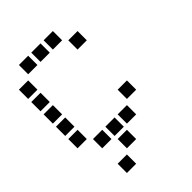

<svg xmlns="http://www.w3.org/2000/svg" viewBox="-250 -800 1100 1100"><g transform="rotate(-45 300.0 -250.5)"><path d="M114 -688Q113 -688 113 -688Q113 -688 113 -687V-614Q113 -613 113 -613Q113 -613 114 -613H187Q188 -613 188 -613Q188 -613 188 -614V-687Q188 -688 188 -688Q188 -688 187 -688ZM214 -688Q213 -688 213 -688Q213 -688 213 -687V-614Q213 -613 213 -613Q213 -613 214 -613H287Q288 -613 288 -613Q288 -613 288 -614V-687Q288 -688 288 -688Q288 -688 287 -688ZM314 -688Q313 -688 313 -688Q313 -688 313 -687V-614Q313 -613 313 -613Q313 -613 314 -613H387Q388 -613 388 -613Q388 -613 388 -614V-687Q388 -688 388 -688Q388 -688 387 -688ZM14 -588Q13 -588 13 -588Q13 -588 13 -587V-514Q13 -513 13 -513Q13 -513 14 -513H87Q88 -513 88 -513Q88 -513 88 -514V-587Q88 -588 88 -588Q88 -588 87 -588ZM414 -588Q413 -588 413 -588Q413 -588 413 -587V-514Q413 -513 413 -513Q413 -513 414 -513H487Q488 -513 488 -513Q488 -513 488 -514V-587Q488 -588 488 -588Q488 -588 487 -588ZM14 -488Q13 -488 13 -488Q13 -488 13 -487V-414Q13 -413 13 -413Q13 -413 14 -413H87Q88 -413 88 -413Q88 -413 88 -414V-487Q88 -488 88 -488Q88 -488 87 -488ZM14 -388Q13 -388 13 -388Q13 -388 13 -387V-314Q13 -313 13 -313Q13 -313 14 -313H87Q88 -313 88 -313Q88 -313 88 -314V-387Q88 -388 88 -388Q88 -388 87 -388ZM14 -288Q13 -288 13 -288Q13 -288 13 -287V-214Q13 -213 13 -213Q13 -213 14 -213H87Q88 -213 88 -213Q88 -213 88 -214V-287Q88 -288 88 -288Q88 -288 87 -288ZM14 -188Q13 -188 13 -188Q13 -188 13 -187V-114Q13 -113 13 -113Q13 -113 14 -113H87Q88 -113 88 -113Q88 -113 88 -114V-187Q88 -188 88 -188Q88 -188 87 -188ZM414 -188Q413 -188 413 -188Q413 -188 413 -187V-114Q413 -113 413 -113Q413 -113 414 -113H487Q488 -113 488 -113Q488 -113 488 -114V-187Q488 -188 488 -188Q488 -188 487 -188ZM114 -88Q113 -88 113 -88Q113 -88 113 -87V-14Q113 -13 113 -13Q113 -13 114 -13H187Q188 -13 188 -13Q188 -13 188 -14V-87Q188 -88 188 -88Q188 -88 187 -88ZM214 -88Q213 -88 213 -88Q213 -88 213 -87V-14Q213 -13 213 -13Q213 -13 214 -13H287Q288 -13 288 -13Q288 -13 288 -14V-87Q288 -88 288 -88Q288 -88 287 -88ZM314 -88Q313 -88 313 -88Q313 -88 313 -87V-14Q313 -13 313 -13Q313 -13 314 -13H387Q388 -13 388 -13Q388 -13 388 -14V-87Q388 -88 388 -88Q388 -88 387 -88ZM214 12Q213 12 213 12Q213 12 213 13V86Q213 87 213 87Q213 87 214 87H287Q288 87 288 87Q288 87 288 86V13Q288 12 288 12Q288 12 287 12ZM114 112Q113 112 113 112Q113 112 113 113V186Q113 187 113 187Q113 187 114 187H187Q188 187 188 187Q188 187 188 186V113Q188 112 188 112Q188 112 187 112Z"/></g></svg>

Font: Doto
Style: Bold
Weight: 700
Monospace: yes
Version: Version 1.000